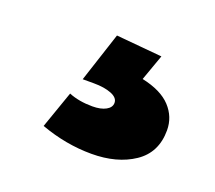

<svg xmlns="http://www.w3.org/2000/svg" viewBox="-58 -82 436 389"><g transform="rotate(20 160.5 112.5)"><path d="M235 0 215 56Q257 65 277 86.5Q297 108 297 137Q297 185 260.5 209.5Q224 234 169 234Q114 234 59 214L87 134Q109 143 138 143Q156 143 167 137Q178 131 178 121Q178 110 163 104Q148 98 125 98H101L136 -9Z"/></g></svg>

Font: Gontserrat
Style: Bold
Weight: 700
Designer: Julieta Ulanovsky
Foundry: Julieta Ulanovsky
Version: Version 6.001